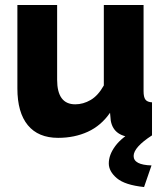

<svg xmlns="http://www.w3.org/2000/svg" viewBox="-20 -545 667 773"><path d="M50 -189V-525H210V-224Q210 -125 283 -125Q315 -125 345 -142.5Q375 -160 398 -201V-525H558V-178Q558 -154 565.5 -144Q573 -134 592 -133V0Q569 4 553 6Q537 8 524 8Q438 8 426 -59L423 -91Q387 -39 333.5 -14.5Q280 10 214 10Q134 10 92 -41Q50 -92 50 -189ZM418 113Q418 78 444.5 42.5Q471 7 525 -22H577L592 0Q518 48 518 83Q518 119 590 121L560 208Q483 200 450.5 172.5Q418 145 418 113Z"/></svg>

Font: Raleway ExtraBold
Style: Regular
Weight: 800
Designer: Matt McInerney, Pablo Impallari, Rodrigo Fuenzalida
Foundry: Matt McInerney, Pablo Impallari, Rodrigo Fuenzalida
Version: Version 4.026